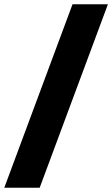

<svg xmlns="http://www.w3.org/2000/svg" viewBox="-38 -749 523 895"><path d="M300 -729H465L147 126H-18Z"/></svg>

Font: Amaranth
Style: Bold
Weight: 700
Designer: Gesine Todt
Foundry: Gesine Todt
Version: Version 1.001